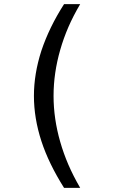

<svg xmlns="http://www.w3.org/2000/svg" viewBox="-20 -779 642 931"><path d="M368.7 131.8Q335 73.7 311.5 19.3Q288.1 -35.2 272 -91.3Q239.7 -203.6 239.7 -314Q239.7 -424.8 272 -537.1Q288.1 -593.3 311.5 -647.5Q335 -701.7 368.7 -758.8H290.5Q218.8 -647 180.7 -533.2Q144.5 -420.9 144.5 -314Q144.5 -206.1 180.7 -94.7Q215.8 13.2 290.5 131.8Z"/></svg>

Font: Hack Dev
Style: Regular
Weight: 400
Designer: Christopher Simpkins
Foundry: Christopher Simpkins
Version: Version 2.0315